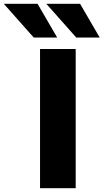

<svg xmlns="http://www.w3.org/2000/svg" viewBox="-119 -987 543 1007"><path d="M78 -967 181 -790H58L-99 -967ZM301 -967 404 -790H281L124 -967ZM91 0V-730H278V0Z"/></svg>

Font: Mplus 1p ExtraBold
Style: Regular
Weight: 800
Version: Version 1.061